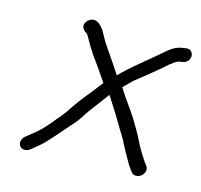

<svg xmlns="http://www.w3.org/2000/svg" viewBox="-84 -576 748 716"><g transform="rotate(15 290.0 -218.5)"><path d="M541 -470.9C529.7 -469.4 517.9 -465.6 507.5 -459.7C496.2 -453.3 482.5 -441.8 462.7 -424.4C428.7 -395 368.3 -348.3 329.6 -308.5C316 -329.7 293.6 -362.8 262.8 -407.6C256.5 -416.8 249.7 -428.3 242.5 -442.1C239.8 -447.6 213.1 -501.6 178.5 -481.8C173.9 -479.2 170.1 -475.4 167.1 -471.1C154.9 -454.6 164.9 -439.8 178.5 -431.7L179.2 -431.3L179.9 -431C180.7 -430.6 186 -425.1 191.7 -413.8C198.4 -400.6 209 -383 223.7 -360.7C239.4 -339.6 260 -310.3 288.8 -267.7C282.9 -260.6 276.1 -251.9 268.9 -242.2C247.1 -213 224.5 -189 200.9 -153.9C173.3 -110.4 174.2 -116.7 138.9 -73.2C122.7 -53.2 105.4 -36 87.2 -21.6C76 -12.8 66.3 -5 57.9 1.9C43.5 14.4 43.1 31.8 51.4 41.3C60 51 77.5 52.7 92.3 39.8C101.9 31.6 111.7 23.4 121.9 15.2C139.6 1 187.4 -54.8 200.7 -70.4C216.5 -89 232 -102.8 249.1 -130.9C257.9 -145.4 272.8 -166.1 293.4 -192.4C301.7 -202.8 312.3 -218.1 322 -231.1C337.6 -206.4 365.4 -163.8 375.1 -146.7C396.6 -108.9 406.9 -98.1 428.2 -54.1L428.4 -53.6L454.7 -6.7C458.8 0.7 463.8 8.3 469.5 15.9L477 25.9C486.9 39.2 504.9 36.3 515.8 27.4C526.4 18.7 532.9 1.9 523.3 -10.9L516 -20.1C497 -47.9 482.3 -72.4 473.4 -91.6C460.2 -119.8 444.2 -143.9 429.9 -168.9C409.8 -200.9 382.7 -234.9 360.8 -270.9C360.8 -270.9 397.2 -307.6 397.8 -307C429 -331.4 462.8 -358.6 489.9 -381.8L490.2 -382.1L490.4 -382.3C516.9 -407.4 534.9 -417.4 540.8 -417.9L541.2 -418L553.9 -419.9C572.5 -422.8 581.1 -438.9 580.4 -450.6C579.9 -462.5 570.8 -475.7 553.2 -472.8Z"/></g></svg>

Font: MewTooHand
Style: BdIta
Weight: 400
Designer: Mew Too, Robert Jablonski
Version: Version 0.77